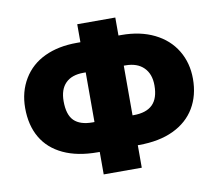

<svg xmlns="http://www.w3.org/2000/svg" viewBox="-80 -819 1054 924"><g transform="rotate(-10 447.0 -357.0)"><path d="M354 -724.1H540V-636.2H554.2Q646 -636.2 714.6 -602.5Q783.2 -568.8 820.1 -507.8Q856.9 -446.8 856.9 -369.1Q856.9 -288.1 820.8 -227.3Q784.7 -166.5 714.8 -133.3Q645 -100.1 545.9 -100.1H540V9.8H354V-100.1H344.2Q245.6 -100.1 176.5 -132.6Q107.4 -165 72.3 -225.3Q37.1 -285.6 37.1 -370.1Q37.1 -449.7 74.5 -511.5Q111.8 -573.2 179 -604.7Q246.1 -636.2 335.9 -636.2H354ZM540 -246.1H545.9Q607.4 -246.1 638.2 -276.4Q668.9 -306.6 668.9 -370.1Q668.9 -425.8 637.2 -457.3Q605.5 -488.8 547.9 -488.8H540ZM354 -488.8H342.8Q285.6 -488.8 255.4 -458.5Q225.1 -428.2 225.1 -370.1Q225.1 -304.2 254.6 -275.1Q284.2 -246.1 344.2 -246.1H354Z"/></g></svg>

Font: Open Sans ExtBd
Style: Bold
Weight: 800
Foundry: Ascender Corporation
Version: Version 1.10